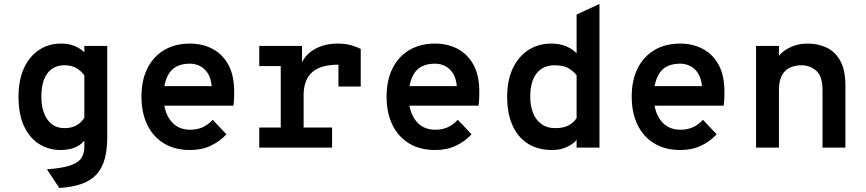

<svg xmlns="http://www.w3.org/2000/svg" viewBox="-20 -742 4352 965"><path d="M278 203 216 109Q288.5 103.5 329.5 90.8Q370.5 78 387.2 54.8Q404 31.5 404 -5V-35Q381.5 -9.5 351.8 1.2Q322 12 285 12Q225 12 177 -18Q129 -48 101 -107.5Q73 -167 73 -256Q73 -339 100.2 -398.8Q127.5 -458.5 175.8 -490.8Q224 -523 287 -523Q314.5 -523 336.5 -517Q358.5 -511 375.2 -501Q392 -491 404 -479V-511H519V-54Q519 11 506 57.8Q493 104.5 464.5 135.2Q436 166 390 182.2Q344 198.5 278 203ZM305 -98Q338 -98 362.8 -111.2Q387.5 -124.5 404 -150V-363Q390 -383.5 365.2 -398.8Q340.5 -414 305 -414Q248 -414 218 -373.2Q188 -332.5 188 -256Q188 -184 218.5 -141Q249 -98 305 -98Z M935 12Q859 12 804.2 -21.2Q749.5 -54.5 720.2 -114.8Q691 -175 691 -256Q691 -339 721 -398.8Q751 -458.5 805.8 -490.8Q860.5 -523 935 -523Q996.5 -523 1047 -497Q1097.5 -471 1127.2 -417.5Q1157 -364 1157 -281Q1157 -267.5 1156.5 -249Q1156 -230.5 1153 -211H779V-309H1044Q1040.5 -348.5 1024.5 -373.5Q1008.5 -398.5 985 -410.2Q961.5 -422 935 -422Q864.5 -422 833.2 -378Q802 -334 802 -258Q802 -182.5 837.2 -136.2Q872.5 -90 936 -90Q970 -90 997.5 -102Q1025 -114 1049 -140L1118 -67Q1086 -32 1040.2 -10Q994.5 12 935 12Z M1283 0V-101H1391V-410H1283V-511H1498V-398L1492 -413Q1501.5 -444.5 1527.2 -469.5Q1553 -494.5 1591.2 -508.8Q1629.5 -523 1676 -523Q1714.5 -523 1744 -514.8Q1773.5 -506.5 1793 -496V-307H1681V-462L1730 -412Q1715 -414.5 1702.2 -415.8Q1689.5 -417 1681 -417Q1618 -417 1579.5 -398.8Q1541 -380.5 1523.5 -346.5Q1506 -312.5 1506 -266V-101H1649V0Z M2167 12Q2091 12 2036.2 -21.2Q1981.5 -54.5 1952.2 -114.8Q1923 -175 1923 -256Q1923 -339 1953 -398.8Q1983 -458.5 2037.8 -490.8Q2092.5 -523 2167 -523Q2228.5 -523 2279 -497Q2329.5 -471 2359.2 -417.5Q2389 -364 2389 -281Q2389 -267.5 2388.5 -249Q2388 -230.5 2385 -211H2011V-309H2276Q2272.5 -348.5 2256.5 -373.5Q2240.5 -398.5 2217 -410.2Q2193.5 -422 2167 -422Q2096.5 -422 2065.2 -378Q2034 -334 2034 -258Q2034 -182.5 2069.2 -136.2Q2104.5 -90 2168 -90Q2202 -90 2229.5 -102Q2257 -114 2281 -140L2350 -67Q2318 -32 2272.2 -10Q2226.5 12 2167 12Z M2754 12Q2684.5 12 2634 -19.5Q2583.5 -51 2556.2 -111Q2529 -171 2529 -256Q2529 -339 2557.5 -398.8Q2586 -458.5 2636 -490.8Q2686 -523 2751 -523Q2794 -523 2826.8 -508.8Q2859.5 -494.5 2878 -474V-669L2993 -722V0H2878V-39Q2864 -20.5 2831.2 -4.2Q2798.5 12 2754 12ZM2770 -98Q2810.5 -98 2836 -110.8Q2861.5 -123.5 2878 -148V-364Q2866 -380.5 2840 -397.2Q2814 -414 2768 -414Q2709 -414 2677 -373.2Q2645 -332.5 2645 -256Q2645 -209 2659.5 -173.5Q2674 -138 2701.8 -118Q2729.5 -98 2770 -98Z M3399 12Q3323 12 3268.2 -21.2Q3213.5 -54.5 3184.2 -114.8Q3155 -175 3155 -256Q3155 -339 3185 -398.8Q3215 -458.5 3269.8 -490.8Q3324.5 -523 3399 -523Q3460.5 -523 3511 -497Q3561.5 -471 3591.2 -417.5Q3621 -364 3621 -281Q3621 -267.5 3620.5 -249Q3620 -230.5 3617 -211H3243V-309H3508Q3504.5 -348.5 3488.5 -373.5Q3472.5 -398.5 3449 -410.2Q3425.5 -422 3399 -422Q3328.5 -422 3297.2 -378Q3266 -334 3266 -258Q3266 -182.5 3301.2 -136.2Q3336.5 -90 3400 -90Q3434 -90 3461.5 -102Q3489 -114 3513 -140L3582 -67Q3550 -32 3504.2 -10Q3458.5 12 3399 12Z M3780 0V-511H3895V-390L3880 -424Q3880 -446.5 3901.5 -469.2Q3923 -492 3959.2 -507.5Q3995.5 -523 4040 -523Q4091 -523 4134 -503Q4177 -483 4203 -436.8Q4229 -390.5 4229 -312V0H4114V-288Q4114 -358.5 4082.8 -386.2Q4051.5 -414 4008 -414Q3977.5 -414 3951.8 -402.8Q3926 -391.5 3910.5 -364.5Q3895 -337.5 3895 -290V0Z"/></svg>

Font: Overpass Mono Light
Style: Regular
Weight: 300
Monospace: yes
Designer: Delve Withrington, Dave Bailey
Foundry: Delve Fonts LLC
Version: Version 4.000